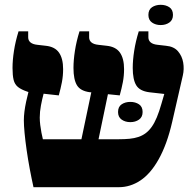

<svg xmlns="http://www.w3.org/2000/svg" viewBox="-20 -777 803 797"><path d="M119 0Q111 -36 103.5 -76Q96 -116 90.5 -154.5Q85 -193 82 -225Q79 -257 79 -277Q79 -295 81.5 -314.5Q84 -334 88.5 -355Q93 -376 98 -395L95 -396Q68 -405 54.5 -416Q41 -427 36.5 -445.5Q32 -464 32 -495Q32 -527 38 -566Q44 -605 57 -647H97V-622Q97 -609 106.5 -601Q116 -593 135 -591L170 -587Q208 -583 225 -558.5Q242 -534 242 -490Q242 -462 237 -436Q232 -410 224 -381L161 -388Q155 -366 150 -339.5Q145 -313 145 -289Q145 -275 147 -258.5Q149 -242 152 -226.5Q155 -211 158 -199H318L359 -394H354Q314 -399 299.5 -423Q285 -447 285 -495Q285 -527 291 -566Q297 -605 310 -647H350V-622Q350 -609 359.5 -601Q369 -593 388 -591L423 -587Q461 -583 478 -558.5Q495 -534 495 -490Q495 -462 490 -436Q485 -410 477 -381L428 -386L389 -199H473Q498 -199 518 -201Q538 -203 554.5 -208.5Q571 -214 584.5 -224Q598 -234 609.5 -250Q621 -266 631 -290Q641 -314 650 -346L662 -387L600 -394Q560 -399 545.5 -423Q531 -447 531 -495Q531 -527 537 -566Q543 -605 556 -647H596V-622Q596 -609 605.5 -601Q615 -593 634 -591L669 -587Q702 -584 719 -564Q736 -544 740.5 -517Q745 -490 739 -464L695 -272Q684 -224 670 -185.5Q656 -147 639 -116.5Q622 -86 603 -64Q584 -42 563 -28Q542 -14 519.5 -7Q497 0 474 0ZM470 -312Q470 -334 485 -344Q500 -354 521 -354Q542 -354 557 -344Q572 -334 572 -312Q572 -291 557 -280.5Q542 -270 521 -270Q500 -270 485 -280.5Q470 -291 470 -312ZM647 -673Q626 -673 611 -683.5Q596 -694 596 -715Q596 -737 611 -747Q626 -757 647 -757Q668 -757 683 -747Q698 -737 698 -715Q698 -694 683 -683.5Q668 -673 647 -673Z"/></svg>

Font: Noto Serif Hebrew Black
Style: Regular
Weight: 900
Version: Version 2.003